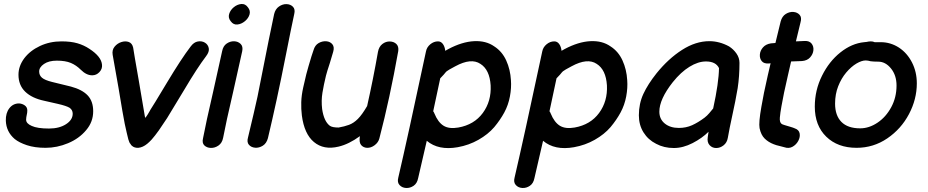

<svg xmlns="http://www.w3.org/2000/svg" viewBox="-20 -736 4623 956"><path d="M207 0Q264 0 319 -23Q374 -46 409 -88Q444 -129 444 -182Q444 -232 416.5 -261Q389 -290 333 -305Q311 -311 239 -328Q203 -337 189 -349Q175 -361 175 -380Q175 -401 199 -417.5Q223 -434 263 -434Q306 -434 333 -422.5Q360 -411 382 -389Q410 -361 439 -361Q460 -361 475 -377Q490 -393 488 -413Q485 -454 425 -493Q398 -511 365.5 -520.5Q333 -530 286 -530Q228 -530 179 -507Q130 -484 101 -446Q72 -407 72 -364Q72 -312 105.5 -279.5Q139 -247 201 -234Q243 -225 267 -219Q311 -209 327 -199Q342 -188 342 -170Q342 -139 308.5 -117.5Q275 -96 224 -96Q166 -96 138 -109Q110 -121 110 -140Q110 -146 111 -152Q112 -158 113 -163Q116 -174 116 -186Q116 -202 103.5 -211Q91 -220 75 -221Q45 -221 26.5 -197Q8 -173 9 -135Q11 -80 53 -44Q75 -26 114 -13Q153 0 207 0Z M669 0Q691 -2 713 -20Q723 -28 735 -41Q751 -59 771 -87L812 -148Q833 -182 898 -290Q962 -398 1006 -456Q1023 -478 1019.5 -496Q1016 -514 1000.5 -523.5Q985 -533 965 -529.5Q945 -526 929 -504Q883 -444 811 -324Q739 -204 728 -188L726 -184Q724 -180 716 -167Q708 -154 703 -149L701 -158Q695 -193 671 -335Q646 -477 643 -499Q638 -521 621 -527Q604 -533 584 -526.5Q564 -520 550.5 -503.5Q537 -487 541 -463Q546 -438 570 -299Q593 -159 601 -120L611 -75Q616 -54 619 -42L624 -28Q626 -23 630 -19Q632 -14 637 -10Q649 1 669 0Z M991 -48Q985 -24 997.5 -12Q1010 0 1030 0.5Q1050 1 1068 -11.5Q1086 -24 1091 -50Q1105 -125 1141 -279Q1176 -433 1186 -481Q1191 -505 1178 -517.5Q1165 -530 1145.5 -530.5Q1126 -531 1108.5 -519Q1091 -507 1086 -481Q1076 -433 1041 -278Q1005 -123 991 -48ZM1214 -700Q1201 -718 1181 -716Q1161 -714 1144 -700Q1127 -686 1121 -666.5Q1115 -647 1129 -630Q1142 -612 1162 -614Q1182 -616 1199.5 -630.5Q1217 -645 1222.5 -664Q1228 -683 1214 -700Z M1314 -48Q1335 -136 1357.5 -239.5Q1380 -343 1405 -470Q1430 -597 1445 -666Q1451 -690 1438.5 -702.5Q1426 -715 1406.5 -715.5Q1387 -716 1369 -703.5Q1351 -691 1345 -666Q1332 -606 1317.5 -533.5Q1303 -461 1288.5 -387.5Q1274 -314 1262 -254Q1247 -185 1215 -52Q1208 -28 1219.5 -15Q1231 -2 1250.5 -0.5Q1270 1 1288.5 -10.5Q1307 -22 1314 -48Z M1807 0Q1827 1 1845.5 -13Q1864 -27 1869 -47Q1921 -246 1963 -482Q1966 -505 1953.5 -517Q1941 -529 1921 -529.5Q1901 -530 1884 -517Q1867 -504 1862 -478Q1838 -341 1808 -208Q1783 -165 1762 -144Q1741 -123 1718 -114.5Q1695 -106 1666 -101Q1634 -101 1622 -110Q1593 -132 1584 -193Q1579 -235 1585.5 -274.5Q1592 -314 1603 -359Q1608 -379 1622 -421Q1635 -463 1639 -478Q1646 -502 1635 -515.5Q1624 -529 1604.5 -530.5Q1585 -532 1566.5 -521.5Q1548 -511 1541 -486Q1538 -479 1531 -456Q1524 -433 1516.5 -407.5Q1509 -382 1505 -366Q1499 -341 1490 -301.5Q1481 -262 1480 -227Q1479 -193 1483 -161Q1495 -69 1543 -29Q1592 12 1666 -6Q1717 -18 1772 -58Q1767 -27 1778 -14Q1789 -1 1807 0Z M2062 151Q2084 58 2105 -35Q2163 14 2259 -3Q2315 -13 2362.5 -40Q2410 -67 2441 -103Q2471 -139 2491 -176Q2511 -213 2519 -256Q2527 -299 2524 -337Q2521 -390 2500.5 -435Q2480 -480 2441 -505Q2400 -534 2340.5 -531Q2281 -528 2213 -492L2197 -483Q2195 -503 2185.5 -516.5Q2176 -530 2161 -530Q2140 -530 2122.5 -515.5Q2105 -501 2101 -480Q2009 -48 1963 149Q1957 172 1969.5 185.5Q1982 199 2002 200Q2022 201 2039.5 189Q2057 177 2062 151ZM2262 -101Q2216 -93 2188.5 -110Q2161 -127 2143 -171Q2141 -177 2137 -182L2172 -346L2189 -364Q2196 -373 2199 -376Q2200 -377 2201.5 -378.5Q2203 -380 2204 -381Q2211 -387 2247 -406Q2326 -449 2372 -418Q2418 -389 2423 -311Q2427 -232 2384 -173.5Q2341 -115 2262 -101Z M2641 151Q2663 58 2684 -35Q2742 14 2838 -3Q2894 -13 2941.5 -40Q2989 -67 3020 -103Q3050 -139 3070 -176Q3090 -213 3098 -256Q3106 -299 3103 -337Q3100 -390 3079.5 -435Q3059 -480 3020 -505Q2979 -534 2919.5 -531Q2860 -528 2792 -492L2776 -483Q2774 -503 2764.5 -516.5Q2755 -530 2740 -530Q2719 -530 2701.5 -515.5Q2684 -501 2680 -480Q2588 -48 2542 149Q2536 172 2548.5 185.5Q2561 199 2581 200Q2601 201 2618.5 189Q2636 177 2641 151ZM2841 -101Q2795 -93 2767.5 -110Q2740 -127 2722 -171Q2720 -177 2716 -182L2751 -346L2768 -364Q2775 -373 2778 -376Q2779 -377 2780.5 -378.5Q2782 -380 2783 -381Q2790 -387 2826 -406Q2905 -449 2951 -418Q2997 -389 3002 -311Q3006 -232 2963 -173.5Q2920 -115 2841 -101Z M3335 1Q3381 1 3428.5 -23.5Q3476 -48 3508 -80L3504 -53Q3500 -28 3513 -13.5Q3526 1 3546 1Q3566 1 3583 -12.5Q3600 -26 3604 -50Q3612 -96 3626 -160Q3642 -232 3653 -297Q3662 -356 3662 -423Q3662 -448 3647 -469.5Q3632 -491 3610 -505Q3562 -531 3512 -531Q3444 -531 3376 -487.5Q3308 -444 3249 -371Q3206 -317 3183.5 -268.5Q3161 -220 3161 -162Q3161 -114 3184 -77Q3207 -40 3247 -20Q3286 1 3335 1ZM3360 -99Q3317 -99 3290 -121Q3263 -143 3263 -180Q3263 -242 3330 -327Q3370 -377 3413 -403.5Q3456 -430 3495 -430Q3544 -430 3560 -397Q3559 -324 3531 -196Q3523 -186 3512 -173Q3501 -160 3488 -150Q3456 -126 3426 -112.5Q3396 -99 3360 -99Z M3885 -3Q3908 5 3926.5 -5.5Q3945 -16 3955 -35Q3965 -54 3961.5 -72Q3958 -90 3937 -97Q3931 -100 3915.5 -104.5Q3900 -109 3887 -113Q3874 -117 3872 -119Q3861 -127 3863 -150.5Q3865 -174 3871 -207Q3881 -266 3903 -360Q3908 -381 3919 -430L3973 -432Q3999 -434 4013.5 -450Q4028 -466 4030 -485.5Q4032 -505 4021 -519Q4010 -533 3987 -532L3943 -530L3966 -625Q3973 -649 3961.5 -662Q3950 -675 3930.5 -676.5Q3911 -678 3892.5 -666.5Q3874 -655 3867 -629Q3854 -575 3841 -522L3818 -520Q3793 -516 3779 -500Q3765 -484 3763.5 -464.5Q3762 -445 3773 -431.5Q3784 -418 3809 -420L3817 -421Q3807 -379 3803 -361Q3781 -265 3771 -204Q3757 -125 3762 -98Q3769 -64 3787.5 -46Q3806 -28 3832 -18Q3844 -13 3862 -9Q3880 -5 3885 -3Z M4245 0Q4329 0 4398 -47Q4467 -94 4506 -168Q4545 -242 4545 -321Q4545 -378 4521 -425Q4497 -472 4456 -499Q4414 -526 4365 -526H4335Q4327 -530 4315 -530Q4310 -530 4304 -529Q4297 -527 4283 -526Q4221 -520 4164.5 -475Q4108 -430 4073 -359Q4037 -287 4037 -205Q4037 -111 4094 -55.5Q4151 0 4245 0ZM4263 -97Q4201 -97 4169.5 -129Q4138 -161 4138 -220Q4138 -267 4153.5 -306.5Q4169 -346 4193.5 -375Q4218 -404 4245 -420Q4271 -435 4290 -435Q4296 -435 4302 -434Q4308 -432 4315 -431Q4331 -429 4353 -429Q4389 -429 4416.5 -395Q4444 -361 4444 -310Q4444 -251 4417.5 -202Q4391 -153 4349 -125Q4307 -97 4263 -97Z"/></svg>

Font: Balsamiq Sans
Style: Italic
Weight: 400
Italic angle: -12°
Designer: Michael Angeles
Foundry: Balsamiq SRL
Version: Version 1.020; ttfautohint (v1.8.4.7-5d5b);gftools[0.9.26]